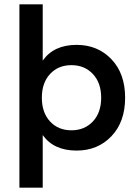

<svg xmlns="http://www.w3.org/2000/svg" viewBox="-20 -688 645 890"><path d="M335 10Q229 10 178 -62V182H70V-668H178V-407Q229 -480 335 -480Q433 -480 496.5 -413.5Q560 -347 560 -235Q560 -123 496.5 -56.5Q433 10 335 10ZM212 -125Q250 -84 311 -84Q372 -84 410.5 -125Q449 -166 449 -235Q449 -304 410.5 -345Q372 -386 311 -386Q250 -386 212 -345Q174 -304 174 -235Q174 -166 212 -125Z"/></svg>

Font: Celebes SemiBold
Style: Regular
Weight: 600
Designer: Anugrah Pasau
Foundry: Lafontype
Version: Version 1.000